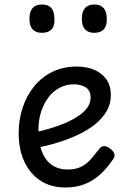

<svg xmlns="http://www.w3.org/2000/svg" viewBox="-20 -815 566 854"><path d="M271 19Q208 19 161.5 -10.5Q115 -40 89 -94.5Q63 -149 63 -223Q63 -282 80.5 -335.5Q98 -389 131.5 -430.5Q165 -472 213 -495.5Q261 -519 323 -519Q364 -519 398 -505Q432 -491 452.5 -463Q473 -435 473 -391Q473 -353 454.5 -321Q436 -289 404 -263Q372 -237 329 -216.5Q286 -196 237 -181Q188 -166 136 -156L131 -225Q166 -233 202 -243.5Q238 -254 270.5 -268Q303 -282 328.5 -299Q354 -316 368.5 -336.5Q383 -357 383 -381Q383 -413 361 -426.5Q339 -440 308 -440Q275 -440 246 -425Q217 -410 196 -382.5Q175 -355 163 -318.5Q151 -282 151 -238Q151 -180 166.5 -140.5Q182 -101 211 -81Q240 -61 281 -61Q318 -61 342.5 -74Q367 -87 385 -108Q403 -129 420 -151Q431 -166 444.5 -165Q458 -164 471 -153Q485 -142 488.5 -131.5Q492 -121 484 -108Q455 -65 422.5 -36.5Q390 -8 352.5 5.5Q315 19 271 19ZM167 -669Q139 -669 125 -684.5Q111 -700 111 -731Q111 -763 125 -779Q139 -795 167 -795Q195 -795 208.5 -779Q222 -763 222 -731Q224 -700 209.5 -684.5Q195 -669 167 -669ZM400 -669Q372 -669 358 -684.5Q344 -700 344 -731Q344 -763 358 -779Q372 -795 400 -795Q427 -795 441 -779Q455 -763 455 -731Q456 -700 441.5 -684.5Q427 -669 400 -669Z"/></svg>

Font: Playwrite FR Moderne
Style: Regular
Weight: 400
Designer: Veronika Burian, José Scaglione
Foundry: TypeTogether
Version: Version 1.002